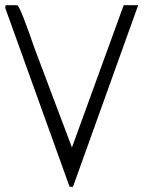

<svg xmlns="http://www.w3.org/2000/svg" viewBox="-23 -722 650 742"><path d="M43 -702Q46 -702 52.5 -689Q59 -676 68 -653Q77 -630 88 -599.5Q99 -569 111 -534L255 -152L455 -702H511L259 0H246L-3 -692L-1 -702Z"/></svg>

Font: Ekushey Kolom
Style: Regular
Weight: 400
Designer: Al Mamun Sumon
Foundry: Al Mamun Sumon
Version: Version 1.0